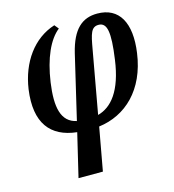

<svg xmlns="http://www.w3.org/2000/svg" viewBox="-115 -643 885 974"><g transform="rotate(-15 328.0 -156.0)"><path d="M177 235H305L346 9C488 -9 602 -114 628 -301C650 -456 599 -547 484 -547C405 -547 352 -502 323 -383L244 -47C164 -64 148 -144 166 -271C184 -395 224 -482 277 -524L259 -546C145 -510 69 -403 49 -266C25 -93 94 -7 231 8ZM415 -377C429 -457 437 -490 476 -490C521 -490 531 -439 511 -298C489 -138 428 -68 356 -49Z"/></g></svg>

Font: Noto Serif Condensed SemiBold
Style: Italic
Weight: 600
Width: 3
Italic angle: -12°
Designer: Monotype Design Team
Foundry: Monotype Imaging Inc.
Version: Version 2.014